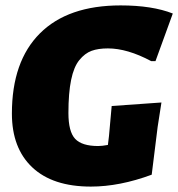

<svg xmlns="http://www.w3.org/2000/svg" viewBox="-20 -678 659 710"><path d="M426 -658Q543 -658 619 -628L555 -452H539Q451 -499 379 -499Q343 -499 318.5 -490Q294 -481 273.5 -456Q253 -431 243 -382.5Q233 -334 233 -260Q233 -191 258 -164.5Q283 -138 343 -138Q357 -138 379 -142L383 -175L393 -286L577 -299L563 -209L541 -32Q422 12 316 12Q175 12 99.5 -59Q24 -130 24 -258Q24 -451 127.5 -554.5Q231 -658 426 -658Z"/></svg>

Font: Alegreya Sans SC Black
Style: Italic
Weight: 900
Italic angle: -7°
Designer: Juan Pablo del Peral
Foundry: Huerta Tipografica
Version: Version 2.007